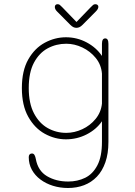

<svg xmlns="http://www.w3.org/2000/svg" viewBox="-20 -668 659 935"><path d="M311 247.5Q272.5 247.5 238 236.8Q203.5 226 177 206.2Q150.5 186.5 135.2 158.8Q120 131 120 97Q120 88.5 124.2 84Q128.5 79.5 135.5 79.5Q144 79.5 148.2 87.2Q152.5 95 154.5 106.5Q165 164 209 190Q253 216 312 216Q357.5 216 394.8 197.8Q432 179.5 454.2 137Q476.5 94.5 476.5 23V-77.5Q449 -37.5 402 -13.5Q355 10.5 301 10.5Q247.5 10.5 198.2 -16.5Q149 -43.5 117.8 -99Q86.5 -154.5 86.5 -239Q86.5 -324 117.8 -378.8Q149 -433.5 198.2 -460Q247.5 -486.5 301 -486.5Q355 -486.5 402 -461.5Q449 -436.5 476.5 -395.5V-454.5Q476.5 -481 492.5 -481Q508 -481 508 -454.5V23Q508 80 493.2 122.2Q478.5 164.5 452 192.2Q425.5 220 389.5 233.8Q353.5 247.5 311 247.5ZM302.5 -21Q342.5 -21 380.8 -38.8Q419 -56.5 445.5 -88.8Q472 -121 476.5 -163.5V-309.5Q473 -353 446.2 -385.8Q419.5 -418.5 381 -436.8Q342.5 -455 302.5 -455Q254 -455 212.5 -432.8Q171 -410.5 145.5 -363Q120 -315.5 120 -239Q120 -164.5 145.5 -116Q171 -67.5 212.5 -44.2Q254 -21 302.5 -21ZM447 -612.5 382 -547Q374 -539 367 -535.8Q360 -532.5 352 -532.5Q344.5 -532.5 337.5 -535.8Q330.5 -539 322.5 -547L257.5 -612.5Q247 -623 247 -634Q247 -640 250.5 -643.8Q254 -647.5 260 -647.5Q267 -647.5 271.2 -644.2Q275.5 -641 283 -633L352.5 -561L421.5 -632.5Q429 -640.5 433.5 -644Q438 -647.5 444.5 -647.5Q451 -647.5 455 -644Q459 -640.5 459 -635Q459 -624.5 447 -612.5Z"/></svg>

Font: Sono ExtraLight Monospace ExtraLight
Style: Regular
Weight: 250
Version: Version 2.112